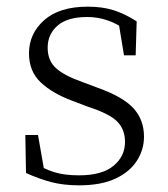

<svg xmlns="http://www.w3.org/2000/svg" viewBox="-20 -542 503 576"><path d="M217 14Q171 14 134.5 4.5Q98 -5 58 -23L56 -137H94L115 -17L83 -18V-54Q110 -36 141 -26Q172 -16 217 -16Q286 -16 320.5 -44.5Q355 -73 355 -116Q355 -154 331.5 -177.5Q308 -201 246 -221L196 -240Q137 -262 102 -295Q67 -328 67 -382Q67 -441 112.5 -481.5Q158 -522 243 -522Q287 -522 320.5 -511.5Q354 -501 390 -478L387 -376H352L334 -485L361 -483V-450Q330 -472 301 -481.5Q272 -491 242 -491Q182 -491 152.5 -465Q123 -439 123 -399Q123 -360 148 -337.5Q173 -315 227 -296L275 -278Q350 -251 381 -216.5Q412 -182 412 -132Q412 -93 390.5 -59.5Q369 -26 326 -6Q283 14 217 14Z"/></svg>

Font: Noto Serif KR
Style: Regular
Weight: 200
Designer: Ryoko NISHIZUKA 西塚涼子 (kana & ideographs); Frank Grießhammer (Latin, Greek & Cyrillic); Wenlong ZHANG 张文龙 (bopomofo); San
Foundry: Adobe
Version: Version 2.001;hotconv 1.1.0;makeotfexe 2.6.0